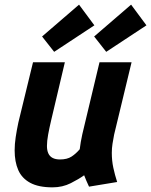

<svg xmlns="http://www.w3.org/2000/svg" viewBox="-20 -794 650 826"><path d="M206 12Q146 12 110 -7.5Q74 -27 58.5 -62.5Q43 -98 43 -147Q43 -174 47.5 -204Q52 -234 59 -267L122 -526H259L200 -276Q192 -242 187 -214.5Q182 -187 182 -166Q182 -147 188 -134Q194 -121 206.5 -114.5Q219 -108 238 -108Q269 -108 288 -120.5Q307 -133 323 -152Q325 -169 327.5 -183Q330 -197 334 -216L408 -526H546L471 -215Q467 -195 464 -175.5Q461 -156 461 -136Q461 -103 467.5 -72.5Q474 -42 484 -11L363 9Q359 1 351.5 -16.5Q344 -34 342 -40Q320 -24 284.5 -6Q249 12 206 12ZM213 -571 161 -637 320 -774 386 -685ZM437 -571 385 -637 544 -774 610 -685Z"/></svg>

Font: Ubuntu Sans Mono
Style: Bold Italic
Weight: 700
Italic angle: -13.5°
Monospace: yes
Designer: Dalton Maag Ltd
Foundry: Dalton Maag Ltd
Version: Version 1.006